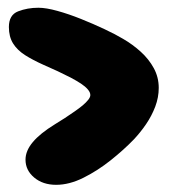

<svg xmlns="http://www.w3.org/2000/svg" viewBox="-20 -594 454 508"><path d="M128.5 -105Q93.5 -105 70.5 -124.2Q47.5 -143.5 47.5 -171.5Q47.5 -195 66.8 -218Q86 -241 125 -265Q138.5 -273 151.8 -281.8Q165 -290.5 177.2 -299Q189.5 -307.5 198.8 -315.2Q208 -323 213.5 -330Q219 -337 219 -342.5Q219 -349.5 212.5 -357.2Q206 -365 194.2 -372.8Q182.5 -380.5 166.8 -388.8Q151 -397 132.8 -405.5Q114.5 -414 95 -422.5Q67 -435 46.2 -448.2Q25.5 -461.5 14.5 -479.2Q3.5 -497 3.5 -522.5Q3.5 -554.5 28 -564Q52.5 -573.5 81.5 -573.5Q102 -573.5 131.8 -565.2Q161.5 -557 194 -544Q226.5 -531 256.2 -517Q286 -503 306 -491Q331 -476.5 352.5 -457Q374 -437.5 387 -413.5Q400 -389.5 400 -361.5Q400 -336.5 390.8 -312Q381.5 -287.5 366.5 -265.5Q351.5 -243.5 334 -225Q308 -198 273.2 -170.2Q238.5 -142.5 201 -123.8Q163.5 -105 128.5 -105Z"/></svg>

Font: Gluten Black
Style: Regular
Weight: 900
Designer: Tyler Finck
Foundry: Etcetera Type Company
Version: Version 1.300